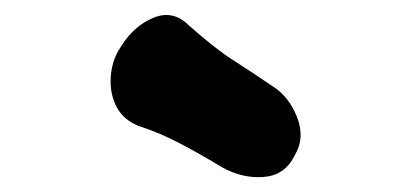

<svg xmlns="http://www.w3.org/2000/svg" viewBox="-20 -788 540 256"><path d="M342 -674Q365 -660 376 -632Q387 -604 373 -581L372 -579Q359 -554 331 -552Q303 -550 276 -565Q248 -582 220.5 -596.5Q193 -611 165 -620Q145 -628 136 -644.5Q127 -661 127.5 -681.5Q128 -702 137 -719L142 -727Q159 -754 185 -764.5Q211 -775 232 -754Q267 -723 290.5 -708Q314 -693 342 -674Z"/></svg>

Font: Winky Sans
Style: Bold
Weight: 700
Designer: Simon Atzbach
Foundry: typofactur
Version: Version 1.205